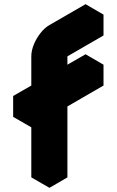

<svg xmlns="http://www.w3.org/2000/svg" viewBox="-20 -860 560 920"><path d="M217 -300 130 -250V-350L217 -400V-540Q217 -567 229 -596.5Q241 -626 260.5 -651.5Q280 -677 303 -690L476 -790V-690L303 -590V-350Q303 -377 315 -406.5Q327 -436 347 -461.5Q367 -487 390 -500L476 -550V-450L303 -350V-10L217 40ZM217 -300V40L130 -10V-350ZM476 -550 390 -500Q367 -487 347 -461.5Q327 -436 315 -406.5Q303 -377 303 -350L217 -400Q217 -427 229 -456.5Q241 -486 260.5 -511.5Q280 -537 303 -550L390 -600ZM476 -790 303 -690Q280 -677 260.5 -651.5Q241 -626 229 -596.5Q217 -567 217 -540V-400L130 -450V-590Q130 -617 142 -646.5Q154 -676 174 -701.5Q194 -727 217 -740L390 -840ZM217 -400 130 -350 43 -400 130 -450ZM130 -350V-250L43 -300V-400Z"/></svg>

Font: Nabla
Style: Regular
Weight: 400
Designer: Arthur Reinders Folmer
Foundry: Typearture
Version: Version 1.002